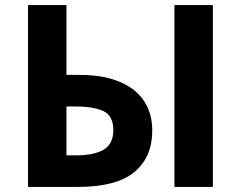

<svg xmlns="http://www.w3.org/2000/svg" viewBox="-20 -734 946 754"><path d="M241 -714V-440H290Q364 -440 418 -424Q472 -408 507.5 -379Q543 -350 560.5 -310Q578 -270 578 -223Q578 -117 508 -58.5Q438 0 285 0H90V-714ZM816 -714V0H665V-714ZM241 -124H281Q348 -124 386.5 -146Q425 -168 425 -223Q425 -280 385.5 -298Q346 -316 274 -316H241Z"/></svg>

Font: BC Sans
Style: Bold
Weight: 700
Designer: Monotype Design Team
Province of B.C.
Foundry: Monotype Imaging Inc.
Version: Version 2.000;GOOG;noto-source:20170915:90ef993387c0